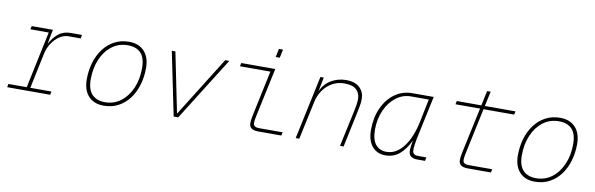

<svg xmlns="http://www.w3.org/2000/svg" viewBox="-48 -1133 4897 1579"><g transform="rotate(10 2400.0 -343.0)"><path d="M35 0 40 -28H193L293 -502H140L146 -530H323L300 -409Q333 -469 373.5 -499.5Q414 -530 472 -530H566L560 -500H460Q420 -500 384 -476Q348 -452 322 -412.5Q296 -373 286 -328L223 -28H399L394 0Z M841 12Q760 12 714 -38Q668 -88 668 -178Q668 -252 687.5 -317.5Q707 -383 744.5 -433.5Q782 -484 836 -513Q890 -542 959 -542Q1040 -542 1086 -492Q1132 -442 1132 -352Q1132 -279 1112.5 -213Q1093 -147 1055.5 -96.5Q1018 -46 964 -17Q910 12 841 12ZM847 -18Q922 -18 979 -61.5Q1036 -105 1068 -179Q1100 -253 1100 -346Q1100 -432 1062 -472Q1024 -512 953 -512Q878 -512 821 -469Q764 -426 732 -351.5Q700 -277 700 -184Q700 -99 738.5 -58.5Q777 -18 847 -18Z M1425 0 1316 -530H1346L1448 -28L1762 -530H1796L1463 0Z M2131 0Q2055 0 2055 -56Q2055 -77 2059.5 -100Q2064 -123 2069 -148L2144 -502H1890L1896 -530H2180L2099 -150Q2093 -123 2089 -101Q2085 -79 2085 -62Q2085 -47 2096 -37.5Q2107 -28 2135 -28H2330L2324 0ZM2166 -628 2181 -698H2215L2200 -628Z M2444 0 2557 -530H2585L2562 -412Q2590 -476 2647 -509Q2704 -542 2770 -542Q2847 -542 2885 -504.5Q2923 -467 2923 -412Q2923 -381 2918 -354Q2913 -327 2907 -298L2844 0H2814L2879 -302Q2885 -331 2889 -354.5Q2893 -378 2893 -408Q2893 -452 2862.5 -482Q2832 -512 2760 -512Q2706 -512 2661 -487Q2616 -462 2585 -418Q2554 -374 2542 -317L2474 0Z M3194 12Q3124 12 3083 -37Q3042 -86 3042 -174Q3042 -277 3078.5 -357.5Q3115 -438 3179 -484Q3243 -530 3325 -530H3503L3426 -168Q3421 -144 3417.5 -117.5Q3414 -91 3414 -72Q3414 -50 3425 -40Q3436 -30 3462 -30H3530L3524 0H3455Q3428 0 3407 -13.5Q3386 -27 3386 -66Q3386 -80 3389 -101.5Q3392 -123 3397 -148Q3360 -70 3311 -29Q3262 12 3194 12ZM3198 -18Q3279 -18 3340 -97.5Q3401 -177 3429 -316L3467 -502H3319Q3251 -502 3195.5 -460Q3140 -418 3107 -345.5Q3074 -273 3074 -182Q3074 -98 3107.5 -58Q3141 -18 3198 -18Z M3881 0Q3805 0 3805 -56Q3805 -77 3809.5 -100Q3814 -123 3819 -148L3895 -502H3690L3696 -530H3901L3927 -654H3957L3930 -530H4186L4180 -502H3924L3849 -150Q3843 -123 3839 -101Q3835 -79 3835 -62Q3835 -47 3846 -37.5Q3857 -28 3885 -28H4080L4074 0Z M4441 12Q4360 12 4314 -38Q4268 -88 4268 -178Q4268 -252 4287.5 -317.5Q4307 -383 4344.5 -433.5Q4382 -484 4436 -513Q4490 -542 4559 -542Q4640 -542 4686 -492Q4732 -442 4732 -352Q4732 -279 4712.5 -213Q4693 -147 4655.5 -96.5Q4618 -46 4564 -17Q4510 12 4441 12ZM4447 -18Q4522 -18 4579 -61.5Q4636 -105 4668 -179Q4700 -253 4700 -346Q4700 -432 4662 -472Q4624 -512 4553 -512Q4478 -512 4421 -469Q4364 -426 4332 -351.5Q4300 -277 4300 -184Q4300 -99 4338.5 -58.5Q4377 -18 4447 -18Z"/></g></svg>

Font: Geist Mono Thin
Style: Italic
Weight: 100
Italic angle: -12°
Monospace: yes
Designer: Basement.studio, Andrés Briganti, Mateo Zaragoza
Foundry: Basement.studio, Vercel, Andrés Briganti, Guido Ferreyra, Mateo Zaragoza
Version: Version 1.500; ttfautohint (v1.8.4.7-5d5b)